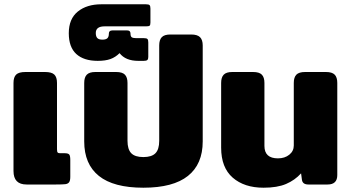

<svg xmlns="http://www.w3.org/2000/svg" viewBox="-20 -861 1637 896"><path d="M43 -63V-474Q43 -501 55.5 -513Q68 -525 99 -525H190Q221 -525 233.5 -513Q246 -501 246 -474V-165Q246 -153 249 -149.5Q252 -146 260 -146H281Q298 -146 303 -140Q308 -134 308 -115V-36Q308 -18 302.5 -10.5Q297 -3 284.5 -1.5Q272 0 242 0H104Q43 0 43 -63Z M373 -201V-474Q373 -500 385 -512.5Q397 -525 425 -525H522Q551 -525 563 -512.5Q575 -500 575 -474V-204Q575 -164 592.5 -146Q610 -128 649 -128Q688 -128 705.5 -146Q723 -164 723 -204V-649Q723 -675 735 -687.5Q747 -700 775 -700H872Q901 -700 913.5 -687.5Q926 -675 926 -649V-201Q926 -95 857 -40Q788 15 649 15Q510 15 441.5 -40Q373 -95 373 -201Z M301 -706Q301 -773 343 -807Q385 -841 453 -841H661Q674 -841 678 -837Q682 -833 682 -821V-756Q682 -744 678 -741Q674 -738 661 -738H468Q427 -738 427 -707Q427 -691 434 -683.5Q441 -676 458 -676Q474 -676 481 -682.5Q488 -689 488 -704Q488 -719 504 -719H574Q589 -719 589 -704Q589 -691 595 -687Q601 -683 615 -683H651Q664 -683 668 -679Q672 -675 672 -663V-595Q672 -585 667.5 -581Q663 -577 651 -577H625Q566 -577 538 -613Q519 -594 495.5 -585.5Q472 -577 436 -577Q371 -577 336 -609Q301 -641 301 -706Z M1012 -172V-474Q1012 -500 1024 -512.5Q1036 -525 1064 -525H1161Q1190 -525 1202 -512.5Q1214 -500 1214 -474V-180Q1214 -122 1277 -122Q1309 -122 1330 -139Q1351 -156 1351 -182V-474Q1351 -500 1363 -512.5Q1375 -525 1404 -525H1501Q1530 -525 1542 -512.5Q1554 -500 1554 -474V-44Q1554 0 1509 0H1419Q1392 0 1389 -22L1385 -52Q1356 -20 1315 -2.5Q1274 15 1210 15Q1120 15 1066 -32Q1012 -79 1012 -172Z"/></svg>

Font: Mitr SemiBold
Style: Regular
Weight: 600
Designer: Thanarat Vachiruckul
Foundry: Cadson Demak
Version: Version 1.003